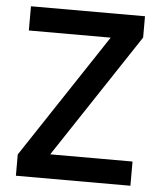

<svg xmlns="http://www.w3.org/2000/svg" viewBox="-51 -745 663 790"><g transform="rotate(5 280.5 -350.0)"><path d="M44 0V-88L383 -600H45V-700H516V-612L177 -100H517V0Z"/></g></svg>

Font: Tektur Medium
Style: Regular
Weight: 500
Designer: Adam Jagosz
Foundry: Adam Jagosz
Version: Version 1.005;gftools[0.9.30]